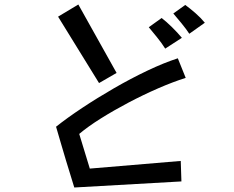

<svg xmlns="http://www.w3.org/2000/svg" viewBox="-20 -817 1040 853"><path d="M238 -743 328 -797 498 -493 420 -448ZM821 -667Q808 -687 786 -714Q764 -741 750 -757L803 -795Q825 -779 848.5 -758.5Q872 -738 890 -716ZM714 -601Q699 -625 677.5 -651.5Q656 -678 641 -696L698 -737Q718 -722 743.5 -697Q769 -672 788 -649ZM310 16Q305 -1 295 -33Q285 -65 273.5 -103Q262 -141 252 -175.5Q242 -210 235.5 -232Q229 -254 229 -254Q278 -293 345 -337.5Q412 -382 486.5 -425Q561 -468 634.5 -503Q708 -538 770 -558L805 -471Q748 -453 682.5 -424.5Q617 -396 551.5 -361.5Q486 -327 428.5 -291Q371 -255 332 -222L379 -68L783 -102L786 -11Z"/></svg>

Font: Moralerspace Krypton JPDOC
Style: Regular
Weight: 400
Version: v0.0.6; ttfautohint (v1.8.4.7-5d5b-dirty) -l 6 -r 45 -G 200 